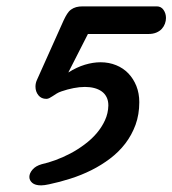

<svg xmlns="http://www.w3.org/2000/svg" viewBox="-20 -449 536 597"><path d="M413.1 -131.3Q413.1 -92.8 401.4 -60.8Q389.6 -28.8 369.6 -2.7Q349.6 23.4 322.5 43.9Q295.4 64.5 264.2 80.1Q232.9 95.7 199.2 106.4Q165.5 117.2 132.8 124Q125 125.5 119.1 126.5Q113.3 127.4 107.9 127.4Q89.4 127.4 80.3 119.6Q71.3 111.8 71.3 101.1Q71.3 89.8 81.1 78.4Q90.8 66.9 109.9 61.5Q129.9 57.1 153.1 48.6Q176.3 40 199 28.1Q221.7 16.1 242.9 0.2Q264.2 -15.6 280.3 -34.4Q296.4 -53.2 306.4 -75Q316.4 -96.7 316.9 -121.1Q316.9 -136.2 311.3 -147.2Q305.7 -158.2 295.9 -165Q286.1 -171.9 272.9 -175.3Q259.8 -178.7 244.1 -178.7Q227.1 -178.7 208.5 -175Q189.9 -171.4 171.4 -165Q162.6 -162.1 156 -158Q149.4 -153.8 143.8 -150.1Q138.2 -146.5 133.5 -144Q128.9 -141.6 124 -141.6Q108.4 -141.6 99.4 -152.8Q90.3 -164.1 90.3 -179.7Q90.3 -190.9 95.2 -201.2L177.7 -385.3Q183.1 -397 188.5 -405.5Q193.8 -414.1 200.9 -419.2Q208 -424.3 216.8 -426.8Q225.6 -429.2 237.3 -429.2H467.3Q481 -429.2 488.5 -418.2Q496.1 -407.2 496.1 -393.1Q496.1 -384.3 492.9 -375.5Q489.7 -366.7 483.2 -359.4Q476.6 -352.1 466.1 -347.7Q455.6 -343.3 441.4 -343.3H253.4Q241.2 -318.8 229.5 -296.4Q219.7 -277.3 209.5 -257.1Q199.2 -236.8 192.4 -223.6Q218.8 -240.2 244.1 -247.8Q269.5 -255.4 292.5 -255.4Q318.8 -255.4 341.1 -246.3Q363.3 -237.3 379.2 -220.7Q395 -204.1 404.1 -181.4Q413.1 -158.7 413.1 -131.3Z"/></svg>

Font: Damion
Style: Regular
Weight: 400
Foundry: vernon adams
Version: Version 1.000